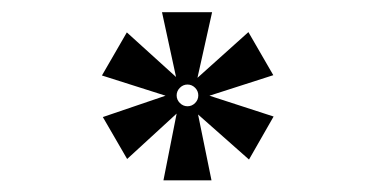

<svg xmlns="http://www.w3.org/2000/svg" viewBox="-20 -493 626 320"><path d="M252.4 -192.4 274.4 -303.7 191.9 -228 151.4 -297.9 255.9 -333.5 149.9 -367.2 191.4 -439 273.4 -364.7 250 -472.7H333.5L309.1 -363.3L394 -439.5L435.5 -367.7L329.1 -333.5L436 -298.8L395 -227.1L310.1 -302.2L332.5 -192.4ZM292.5 -315.9Q299.8 -315.9 305.2 -321.3Q310.5 -326.7 310.5 -334Q310.5 -341.3 305.2 -346.7Q299.8 -352.1 292.5 -352.1Q285.2 -352.1 279.8 -346.7Q274.4 -341.3 274.4 -334Q274.4 -326.7 279.8 -321.3Q285.2 -315.9 292.5 -315.9Z"/></svg>

Font: Cascadia Code NF Light
Style: Regular
Weight: 300
Monospace: yes
Designer: Aaron Bell
Foundry: Saja Typeworks
Version: Version 2404.023; ttfautohint (v1.8.4)